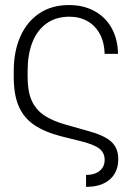

<svg xmlns="http://www.w3.org/2000/svg" viewBox="-20 -558 518 757"><path d="M392.6 72.3Q392.6 43.5 370.6 27.1Q348.6 10.7 295.9 -2L221.7 -20.5Q155.8 -37.6 115 -65.2Q74.2 -92.8 54.2 -138.4Q34.2 -184.1 34.2 -253.9V-279.3Q34.2 -354.5 59.8 -413.1Q85.4 -471.7 134.5 -504.9Q183.6 -538.1 252 -538.1Q309.1 -538.1 352.5 -514.4Q396 -490.7 420.2 -447.3Q444.3 -403.8 445.3 -345.7H392.6Q391.6 -390.1 374 -423.3Q356.4 -456.5 325.2 -474.4Q293.9 -492.2 252.9 -492.2Q198.7 -491.7 161.9 -464.4Q125 -437 106.9 -389.2Q88.9 -341.3 88.9 -279.3V-253.9Q88.9 -198.2 104.7 -162.1Q120.6 -126 154.1 -103.3Q187.5 -80.6 243.2 -65.4L326.2 -42Q390.1 -24.9 418.2 0.2Q446.3 25.4 446.3 69.3Q446.3 120.1 413.1 149.4Q379.9 178.7 319.3 178.7V131.8Q353 131.8 372.8 115.7Q392.6 99.6 392.6 72.3Z"/></svg>

Font: Pretendard GOV ExtraLight
Style: Regular
Weight: 200
Designer: Base glyphs from Inter by Rasmus Andersson; Hangeul glyphs from Noto Sans CJK(Source Han Sans) by Jang Soo-young and Kan
Foundry: Kil Hyung-jin
Version: Version 1.309